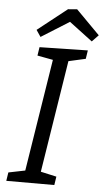

<svg xmlns="http://www.w3.org/2000/svg" viewBox="-60 -940 535 978"><g transform="rotate(5 207.5 -451.0)"><path d="M359.8 -654.5 262.2 -632.5 274.5 -646.5 179.9 -49.2 173.2 -63.5 262.8 -43.5 256.1 0H10.6L17.3 -43.5L114.6 -63.2L100.5 -49.2L195.2 -646.2L205.9 -632.2L113.2 -649.5L119.9 -693L366.5 -698ZM120.3 -745.4 97.2 -779.5 247.6 -898.2 294.1 -901.9 415.2 -779.5 382.4 -745.4 239.9 -852.8 290.5 -852.1Z"/></g></svg>

Font: Bitter Thin
Style: Italic
Weight: 100
Italic angle: -9°
Designer: Sol Matas, and Bitter project Authors
Foundry: Sol Matas
Version: Version 2.002